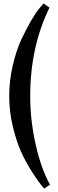

<svg xmlns="http://www.w3.org/2000/svg" viewBox="-20 -809 334 1106"><path d="M103 -582Q164 -710 210 -765L231 -789L265 -765Q154 -539 154 -254Q154 -118 185 21.5Q216 161 268 255L234 277Q205 244 167 185Q129 126 102.5 68Q76 10 54.5 -78Q33 -166 33 -255Q33 -344 53.5 -432Q74 -520 103 -582Z"/></svg>

Font: Rufina
Style: Bold
Weight: 700
Designer: Martin Sommaruga
Foundry: Martin Sommaruga
Version: Version 1.001